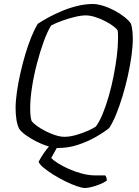

<svg xmlns="http://www.w3.org/2000/svg" viewBox="-20 -740 696 960"><path d="M405 200Q391 200 364.5 191Q338 182 307.5 167Q277 152 248 134Q219 116 198.5 99Q178 82 173 69Q184 48 198.5 26.5Q213 5 230 -13L270 -11L236 50Q246 61 269.5 76Q293 91 324.5 105Q356 119 390.5 128Q425 137 456 137H506Q509 140 511.5 146.5Q514 153 514 163Q500 173 479 181.5Q458 190 438 195Q418 200 405 200ZM270 0Q247 0 217.5 -9.5Q188 -19 159 -34Q130 -49 107.5 -65.5Q85 -82 76 -96Q66 -116 62 -143Q58 -170 58 -199Q58 -235 64.5 -280.5Q71 -326 82 -374.5Q93 -423 107 -470Q121 -517 137 -556Q153 -595 169 -621Q191 -636 222.5 -653Q254 -670 291 -685.5Q328 -701 367.5 -710.5Q407 -720 444 -720Q467 -720 496 -711Q525 -702 553 -687Q581 -672 603 -654.5Q625 -637 635 -621Q640 -605 642 -584.5Q644 -564 644 -546Q644 -509 637.5 -461.5Q631 -414 619.5 -362Q608 -310 593 -260.5Q578 -211 561 -169Q544 -127 526 -100Q499 -78 458.5 -55Q418 -32 370 -16Q322 0 270 0ZM302 -56Q329 -56 360.5 -65Q392 -74 419 -86Q446 -98 459 -107Q477 -131 493.5 -171Q510 -211 524 -260Q538 -309 548 -360Q558 -411 564 -458.5Q570 -506 570 -543Q570 -556 570 -567Q570 -578 568 -588Q563 -597 545.5 -610Q528 -623 504.5 -635Q481 -647 455.5 -655Q430 -663 409 -663Q385 -663 352.5 -655Q320 -647 288.5 -635.5Q257 -624 236 -613Q217 -583 198.5 -532Q180 -481 164.5 -421.5Q149 -362 140 -304Q131 -246 131 -200Q131 -179 132.5 -163Q134 -147 138 -135Q146 -124 164.5 -110.5Q183 -97 207.5 -84.5Q232 -72 257 -64Q282 -56 302 -56Z"/></svg>

Font: Texturina 12pt Thin
Style: Italic
Weight: 250
Italic angle: -11°
Designer: Guillermo Torres Carreño
Foundry: Omnibus-Type
Version: Version 1.002